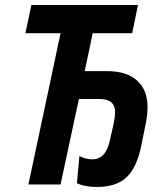

<svg xmlns="http://www.w3.org/2000/svg" viewBox="-20 -734 660 764"><path d="M542 -154 560 -242Q567 -276 567 -309Q567 -375 526 -413Q485 -451 405 -451H317L349 -602H506L529 -714H105L81 -602H221L93 0H221L294 -340H376Q438 -340 438 -288Q438 -271 433 -245L418 -179Q402 -100 348 -100Q321 -100 296 -113L286 -5Q318 10 365 10Q444 10 484.5 -29.5Q525 -69 542 -154Z"/></svg>

Font: Noto Sans UI SemiCondensed
Style: Bold Italic
Weight: 700
Width: 4
Designer: Monotype Design Team
Foundry: Monotype Imaging Inc.
Version: 1.001